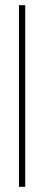

<svg xmlns="http://www.w3.org/2000/svg" viewBox="-20 -719 162 739"><path d="M53 -699H77V0H53Z"/></svg>

Font: Moniqa Thin Paragraph
Style: Regular
Weight: 100
Designer: Rajesh Rajput
Foundry: Rajesh Rajput
Version: Version 1.000